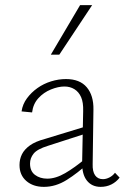

<svg xmlns="http://www.w3.org/2000/svg" viewBox="-20 -724 489 748"><path d="M372 4Q338 4 318.5 -20.5Q299 -45 300 -92L304 -291Q305 -325 296 -345.5Q287 -366 270 -376.5Q253 -387 231 -387Q207 -387 178.5 -375.5Q150 -364 129.5 -341.5Q109 -319 105 -286L64 -290Q68 -318 85 -341Q102 -364 126 -381Q150 -398 179 -407Q208 -416 237 -416Q291 -416 318 -384Q345 -352 344 -297L341 -85Q340 -56 350.5 -41Q361 -26 381 -26Q393 -26 406 -32.5Q419 -39 428 -51L446 -32Q433 -15 414 -5.5Q395 4 372 4ZM151 4Q109 4 82.5 -19Q56 -42 56 -81Q56 -104 65.5 -123Q75 -142 96.5 -157.5Q118 -173 156 -183L323 -234L328 -208L167 -156Q125 -143 111 -125.5Q97 -108 97 -87Q97 -57 116.5 -42.5Q136 -28 164 -28Q197 -28 234 -49.5Q271 -71 314 -107L325 -89Q283 -50 240 -23Q197 4 151 4ZM178 -511 292 -704H339L211 -511Z"/></svg>

Font: Ysabeau Office ExtraLight
Style: Regular
Weight: 250
Designer: Christian Thalmann (Catharsis Fonts)
Version: Version 2.001;gftools[0.9.30]; featfreeze: tnum,lnum,ss02